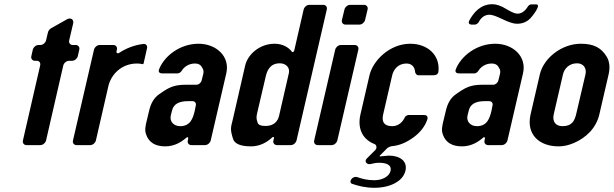

<svg xmlns="http://www.w3.org/2000/svg" viewBox="-20 -690 2918 913"><path d="M106 0H172C184 0 196 -10 199 -22L281 -379C284 -391 297 -401 309 -401H323C335 -401 347 -411 350 -423L357 -454C360 -466 352 -476 340 -476H326C314 -476 306 -486 309 -498L328 -579C332 -598 316 -608 298 -598L222 -555C216 -552 209 -542 208 -536L199 -498C196 -486 184 -476 172 -476H163C151 -476 139 -466 136 -454L129 -423C126 -411 134 -401 146 -401H155C167 -401 174 -391 171 -379L89 -22C86 -10 94 0 106 0Z M663 -389 679 -460C682 -473 675 -482 662 -481C618 -476 577 -459 546 -438C540 -434 532 -438 534 -446L536 -454C539 -466 531 -476 519 -476H454C442 -476 430 -466 427 -454L327 -22C324 -10 332 0 344 0H409C421 0 433 -10 436 -22L495 -279C507 -333 555 -388 632 -388C641 -388 649 -387 658 -385C660 -384 662 -386 663 -389Z M875 -31 873 -22C870 -10 878 0 890 0H955C967 0 979 -10 982 -22L1056 -341C1075 -422 1008 -482 924 -482C836 -482 762 -424 737 -362C731 -348 738 -341 752 -341H826C831 -341 840 -347 843 -352C854 -371 877 -388 907 -388C922 -388 932 -383 938 -374C951 -355 949 -348 944 -328L939 -308C936 -296 925 -287 914 -287H861C805 -287 779 -272 737 -242C712 -225 697 -198 689 -163L676 -109C672 -90 667 -71 675 -50C688 -13 718 6 766 6C809 6 842 -14 867 -36C871 -40 876 -37 875 -31ZM874 -209H895C907 -209 914 -200 911 -188L906 -163C898 -129 886 -90 837 -90C806 -90 786 -112 792 -140L798 -164C805 -195 831 -209 874 -209Z M1286 -482C1213 -482 1158 -430 1146 -379L1087 -122C1078 -84 1073 -78 1088 -30C1095 -6 1125 6 1174 6C1217 6 1252 -15 1275 -37C1279 -41 1284 -38 1283 -33L1280 -22C1277 -10 1285 0 1297 0H1363C1375 0 1387 -10 1390 -22L1534 -645C1537 -657 1529 -667 1517 -667H1451C1439 -667 1427 -657 1424 -645L1379 -449C1378 -443 1370 -440 1368 -444C1352 -466 1322 -482 1286 -482ZM1354 -344C1338 -276 1323 -207 1307 -139C1301 -114 1283 -91 1243 -91C1221 -91 1208 -96 1205 -107C1197 -127 1200 -138 1203 -153L1243 -324C1250 -355 1264 -389 1311 -389C1337 -389 1359 -371 1354 -344Z M1491 0H1557C1569 0 1581 -10 1584 -22L1684 -454C1687 -466 1679 -476 1667 -476H1601C1589 -476 1577 -466 1574 -454L1474 -22C1471 -10 1479 0 1491 0ZM1623 -573H1689C1701 -573 1713 -583 1716 -595L1728 -645C1731 -657 1723 -667 1711 -667H1645C1633 -667 1621 -657 1618 -645L1606 -595C1603 -583 1611 -573 1623 -573Z M1783 84C1815 84 1844 93 1837 123C1831 149 1798 167 1761 167C1727 167 1704 161 1678 152C1670 149 1657 153 1651 162C1644 171 1646 181 1654 184C1685 195 1721 203 1760 203C1834 203 1896 173 1908 122C1919 74 1879 50 1829 50H1828L1795 53L1789 54C1786 54 1785 52 1786 50L1823 13C1827 10 1840 5 1844 5C1880 2 1914 -13 1948 -38C1981 -63 2001 -90 2012 -122C2016 -135 2010 -143 1997 -143H1922C1916 -143 1907 -137 1905 -132C1895 -110 1875 -90 1845 -90C1806 -90 1794 -111 1802 -146L1845 -332C1851 -359 1873 -388 1913 -388C1939 -388 1953 -370 1954 -347C1955 -341 1962 -332 1968 -332H2040C2054 -332 2064 -337 2065 -351C2073 -427 2014 -482 1931 -482C1832 -482 1753 -401 1737 -332L1694 -146C1677 -71 1711 -24 1761 -5C1771 -1 1774 15 1764 24L1724 64C1710 79 1726 94 1742 90C1756 87 1767 84 1783 84Z M2286 -31 2284 -22C2281 -10 2289 0 2301 0H2366C2378 0 2390 -10 2393 -22L2467 -341C2486 -422 2419 -482 2335 -482C2247 -482 2173 -424 2148 -362C2142 -348 2149 -341 2163 -341H2237C2242 -341 2251 -347 2254 -352C2265 -371 2288 -388 2318 -388C2333 -388 2343 -383 2349 -374C2362 -355 2360 -348 2355 -328L2350 -308C2347 -296 2336 -287 2325 -287H2272C2216 -287 2190 -272 2148 -242C2123 -225 2108 -198 2100 -163L2087 -109C2083 -90 2078 -71 2086 -50C2099 -13 2129 6 2177 6C2220 6 2253 -14 2278 -36C2282 -40 2287 -37 2286 -31ZM2285 -209H2306C2318 -209 2325 -200 2322 -188L2317 -163C2309 -129 2297 -90 2248 -90C2217 -90 2197 -112 2203 -140L2209 -164C2216 -195 2242 -209 2285 -209ZM2441 -625C2428 -625 2411 -633 2386 -648C2362 -663 2340 -670 2321 -670C2265 -670 2232 -630 2212 -593C2205 -581 2211 -573 2223 -573H2239C2244 -573 2253 -579 2256 -584C2265 -602 2281 -620 2308 -620C2320 -620 2340 -613 2369 -599C2398 -585 2421 -577 2438 -577C2465 -577 2486 -586 2503 -604C2510 -611 2557 -669 2530 -669H2505C2501 -669 2494 -665 2491 -660C2481 -644 2465 -625 2441 -625Z M2636 6C2660 6 2683 1 2709 -10C2767 -35 2815 -81 2830 -146L2874 -336C2882 -371 2878 -400 2864 -422C2839 -462 2805 -482 2742 -482C2651 -482 2565 -414 2547 -336L2503 -146C2481 -49 2546 6 2636 6ZM2724 -389C2754 -389 2771 -366 2764 -336L2720 -148C2713 -118 2701 -90 2655 -90C2620 -90 2606 -114 2613 -146L2657 -336C2663 -363 2686 -389 2724 -389Z"/></svg>

Font: DIN Rundschrift
Style: MittelKursiv
Weight: 400
Version: Version 1.027